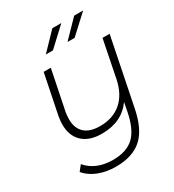

<svg xmlns="http://www.w3.org/2000/svg" viewBox="-202 -779 971 1074"><g transform="rotate(-30 284.0 -242.5)"><path d="M568 -480 481 -49Q457 74 396.5 128Q336 182 228 182Q168 182 117.5 162.5Q67 143 36 106L64 71Q92 105 135 123Q178 141 232 141Q321 141 368.5 96Q416 51 436 -52L447 -109Q381 -17 253 -17Q172 -17 128.5 -58Q85 -99 85 -171Q85 -196 90 -224L142 -480H188L136 -224Q132 -203 132 -178Q132 -121 165.5 -90Q199 -59 265 -59Q348 -59 402 -105.5Q456 -152 474 -240L522 -480ZM306 -667H364L247 -558H201ZM447 -667H505L387 -558H341Z"/></g></svg>

Font: Montserrat Ace
Style: Light Italic
Weight: 300
Italic angle: -11.3°
Designer: Julieta Ulanovsky
Foundry: Julieta Ulanovsky
Version: Version 1